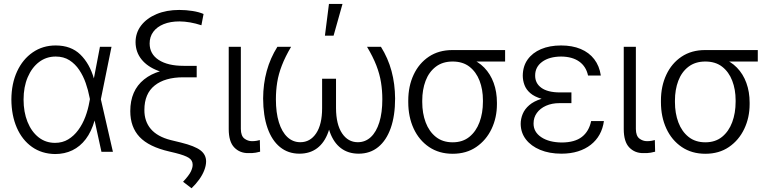

<svg xmlns="http://www.w3.org/2000/svg" viewBox="-20 -789 4000 998"><path d="M266.1 11.7Q197.3 10.7 146.2 -25.4Q95.2 -61.5 67.4 -125.2Q39.6 -189 39.1 -272Q39.6 -354.5 68.8 -417.7Q98.1 -481 150.1 -516.8Q202.1 -552.7 269.5 -552.7Q349.1 -552.7 397.5 -505.6Q445.8 -458.5 468.3 -380.4H492.2L503.9 -274.4L566.9 0H507.3L445.3 -283.7Q438.5 -320.3 425.5 -357.4Q412.6 -394.5 391.8 -425.5Q371.1 -456.5 341.1 -475.8Q311 -495.1 269.5 -495.1Q220.7 -495.1 183.1 -466.6Q145.5 -438 124 -387.5Q102.5 -336.9 102.5 -271.5Q102.5 -206.5 123 -155.5Q143.6 -104.5 180.4 -75.4Q217.3 -46.4 266.1 -46.4Q304.7 -46.4 334.5 -64.5Q364.3 -82.5 386.7 -113Q409.2 -143.6 423.6 -181.9Q438 -220.2 444.8 -260.3L499.5 -545.9H559.6L503.9 -271.5L492.7 -162.6H471.7Q455.1 -104.5 425.8 -65.9Q396.5 -27.3 356.2 -7.8Q315.9 11.7 266.1 11.7Z M1038.1 -716.3 1026.9 -657.7Q967.3 -677.2 913.1 -677.7Q865.7 -677.7 830.8 -663.6Q795.9 -649.4 776.9 -623.8Q757.8 -598.1 757.8 -563Q757.8 -508.3 804.9 -477.5Q852.1 -446.8 934.6 -446.8H1002.4V-399.9H931.6Q857.9 -400.4 802.2 -421.1Q746.6 -441.9 715.8 -480Q685.1 -518.1 684.6 -569.3Q684.6 -618.7 713.6 -656.5Q742.7 -694.3 793.9 -715.8Q845.2 -737.3 911.6 -737.3Q947.3 -737.3 981 -731.9Q1014.6 -726.6 1038.1 -716.3ZM929.7 -434.1H1002.4V-387.2H932.6Q837.4 -387.2 783.9 -344.5Q730.5 -301.8 730.5 -217.8Q730 -158.7 763.9 -118.7Q797.9 -78.6 867.2 -61L920.9 -47.9Q992.2 -30.3 1022 -7.6Q1051.8 15.1 1051.3 51.3Q1050.8 72.8 1041.7 96.2Q1032.7 119.6 1015.9 143.3Q999 167 975.6 189.5L931.6 155.8Q962.4 123 972.2 102.3Q981.9 81.5 981.4 66.9Q981.4 44.4 961.4 31.5Q941.4 18.6 892.6 6.3L859.9 -1.5Q753.9 -25.9 705.6 -77.1Q657.2 -128.4 657.2 -211.4Q657.2 -318.4 728.8 -376Q800.3 -433.6 929.7 -434.1Z M1168.9 -545.9H1231.9V-118.2Q1232.4 -82.5 1250.2 -68.8Q1268.1 -55.2 1290 -55.2Q1303.2 -55.2 1314.9 -57.4Q1326.7 -59.6 1330.6 -61L1332 -0.5Q1324.2 2 1309.1 4.6Q1293.9 7.3 1270.5 6.8Q1226.6 7.3 1197.8 -22.5Q1168.9 -52.2 1168.9 -118.2Z M1421.9 -545.9H1493.2Q1462.4 -493.7 1445.1 -448.7Q1427.7 -403.8 1420.9 -361.1Q1414.1 -318.4 1414.1 -272.9Q1414.1 -203.1 1429.7 -153.1Q1445.3 -103 1473.9 -76.4Q1502.4 -49.8 1541 -49.8Q1592.3 -49.8 1623.3 -95.9Q1654.3 -142.1 1654.3 -226.6V-379.9H1706.1V-235.8Q1706.1 -157.2 1686.3 -102.3Q1666.5 -47.4 1628.7 -18.8Q1590.8 9.8 1536.6 9.8Q1477.5 9.8 1435.3 -24.7Q1393.1 -59.1 1370.6 -123.3Q1348.1 -187.5 1347.7 -277.3Q1348.1 -353 1366.5 -419.9Q1384.8 -486.8 1421.9 -545.9ZM1887.7 -545.9H1960Q1997.1 -486.8 2015.1 -419.9Q2033.2 -353 2033.7 -277.3Q2033.7 -187.5 2011 -123.3Q1988.3 -59.1 1946 -24.7Q1903.8 9.8 1844.2 9.8Q1790 9.8 1752.2 -18.8Q1714.4 -47.4 1694.6 -102.3Q1674.8 -157.2 1674.8 -235.8V-379.9H1726.6V-226.6Q1727.1 -142.1 1758.1 -95.9Q1789.1 -49.8 1839.8 -49.8Q1878.9 -49.8 1907.5 -76.4Q1936 -103 1951.7 -153.1Q1967.3 -203.1 1967.3 -272.9Q1967.3 -318.4 1960.4 -361.1Q1953.6 -403.8 1936.3 -448.7Q1918.9 -493.7 1887.7 -545.9ZM1668.9 -603.5 1689.9 -768.6H1760.3L1713.9 -603.5Z M2102.1 -258.3V-266.1Q2102.1 -340.8 2129.9 -400.4Q2157.7 -460 2209.2 -494.4Q2260.7 -528.8 2331.5 -528.8Q2346.2 -527.3 2357.9 -520.3Q2369.6 -513.2 2383.8 -504.2Q2397.9 -495.1 2418.5 -486.8Q2464.8 -470.7 2497.1 -437.5Q2529.3 -404.3 2546.1 -357.9Q2563 -311.5 2563 -255.4V-247.6Q2563 -177.7 2535.2 -119.1Q2507.3 -60.5 2455.8 -25.1Q2404.3 10.3 2333 10.3Q2262.2 10.3 2210.2 -24.9Q2158.2 -60.1 2130.1 -120.8Q2102.1 -181.6 2102.1 -258.3ZM2174.8 -266.1V-258.3Q2174.8 -200.2 2192.6 -152.8Q2210.4 -105.5 2245.6 -77.4Q2280.8 -49.3 2333 -49.3Q2384.8 -49.3 2419.7 -77.6Q2454.6 -106 2472.4 -153.6Q2490.2 -201.2 2490.2 -260.3V-268.1Q2490.2 -323.7 2472.7 -369.4Q2455.1 -415 2420.4 -442.1Q2385.7 -469.2 2332.5 -469.2Q2280.3 -469.2 2244.9 -441.9Q2209.5 -414.6 2192.1 -368.7Q2174.8 -322.8 2174.8 -266.1ZM2605.5 -528.8V-469.2H2331.5V-528.8Z M2888.2 -287.1H2950.2V-252.9H2888.7Q2848.6 -252.9 2818.1 -239.3Q2787.6 -225.6 2770.5 -201.9Q2753.4 -178.2 2753.4 -147.5Q2752.9 -103 2793.5 -75.9Q2834 -48.8 2900.9 -48.3Q2967.8 -48.8 3004.6 -77.4Q3041.5 -106 3052.7 -159.7H3119.1Q3113.8 -121.1 3096.7 -90.1Q3079.6 -59.1 3051 -36.6Q3022.5 -14.2 2984.1 -2.2Q2945.8 9.8 2898.4 9.8Q2835.4 9.8 2787.8 -10Q2740.2 -29.8 2713.6 -64.5Q2687 -99.1 2686.5 -145Q2686.5 -171.4 2697 -196.8Q2707.5 -222.2 2731 -242.4Q2754.4 -262.7 2793.2 -274.9Q2832 -287.1 2888.2 -287.1ZM2950.2 -264.6H2888.2Q2832 -264.6 2794.7 -275.6Q2757.3 -286.6 2736.1 -305.2Q2714.8 -323.7 2706.1 -347.4Q2697.3 -371.1 2697.3 -396Q2697.8 -444.8 2722.7 -479.7Q2747.6 -514.6 2792.2 -533.7Q2836.9 -552.7 2896.5 -552.7Q2954.6 -552.7 2998.3 -534.4Q3042 -516.1 3068.8 -481.2Q3095.7 -446.3 3103 -396.5H3036.6Q3026.4 -443.8 2990.5 -469.2Q2954.6 -494.6 2896.5 -495.1Q2835 -494.6 2798.3 -467.8Q2761.7 -440.9 2761.7 -397Q2761.2 -356.4 2793.7 -332.8Q2826.2 -309.1 2888.7 -308.6H2950.2Z M3222.2 -545.9H3285.2V-118.2Q3285.6 -82.5 3303.5 -68.8Q3321.3 -55.2 3343.3 -55.2Q3356.4 -55.2 3368.2 -57.4Q3379.9 -59.6 3383.8 -61L3385.3 -0.5Q3377.4 2 3362.3 4.6Q3347.2 7.3 3323.7 6.8Q3279.8 7.3 3251 -22.5Q3222.2 -52.2 3222.2 -118.2Z M3415.5 -258.3V-266.1Q3415.5 -340.8 3443.4 -400.4Q3471.2 -460 3522.7 -494.4Q3574.2 -528.8 3645 -528.8Q3659.7 -527.3 3671.4 -520.3Q3683.1 -513.2 3697.3 -504.2Q3711.4 -495.1 3731.9 -486.8Q3778.3 -470.7 3810.5 -437.5Q3842.8 -404.3 3859.6 -357.9Q3876.5 -311.5 3876.5 -255.4V-247.6Q3876.5 -177.7 3848.6 -119.1Q3820.8 -60.5 3769.3 -25.1Q3717.8 10.3 3646.5 10.3Q3575.7 10.3 3523.7 -24.9Q3471.7 -60.1 3443.6 -120.8Q3415.5 -181.6 3415.5 -258.3ZM3488.3 -266.1V-258.3Q3488.3 -200.2 3506.1 -152.8Q3523.9 -105.5 3559.1 -77.4Q3594.2 -49.3 3646.5 -49.3Q3698.2 -49.3 3733.2 -77.6Q3768.1 -106 3785.9 -153.6Q3803.7 -201.2 3803.7 -260.3V-268.1Q3803.7 -323.7 3786.1 -369.4Q3768.6 -415 3733.9 -442.1Q3699.2 -469.2 3646 -469.2Q3593.8 -469.2 3558.3 -441.9Q3522.9 -414.6 3505.6 -368.7Q3488.3 -322.8 3488.3 -266.1ZM3918.9 -528.8V-469.2H3645V-528.8Z"/></svg>

Font: Inter Tight Light
Style: Regular
Weight: 300
Designer: Rasmus Andersson
Foundry: rsms
Version: Version 3.004